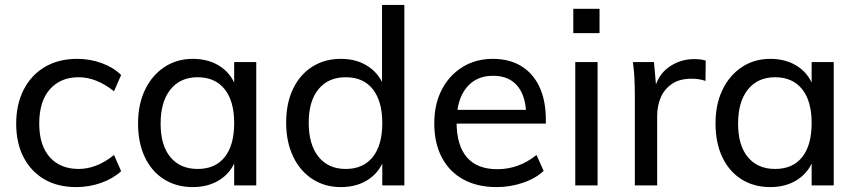

<svg xmlns="http://www.w3.org/2000/svg" viewBox="-20 -756 3496 783"><path d="M291 7Q215 7 160.5 -25Q106 -57 76 -115Q46 -173 46 -252Q46 -330 76.5 -390Q107 -450 163 -483Q219 -516 295 -516Q347 -516 395 -498.5Q443 -481 474 -450L445 -384Q409 -412 373.5 -426.5Q338 -441 300 -441Q227 -441 183.5 -392Q140 -343 140 -252Q140 -163 183 -115Q226 -67 301 -67Q337 -67 373 -81Q409 -95 445 -124L474 -58Q442 -28 393 -10.5Q344 7 291 7Z M766 7Q700 7 649.5 -24.5Q599 -56 571 -114.5Q543 -173 543 -252Q543 -331 571.5 -390Q600 -449 650.5 -482.5Q701 -516 766 -516Q834 -516 882 -482.5Q930 -449 947 -387L935 -380V-503H1025V0H935V-126L947 -121Q930 -60 882 -26.5Q834 7 766 7ZM786 -67Q858 -67 896.5 -115.5Q935 -164 935 -254Q935 -344 896 -392.5Q857 -441 786 -441Q715 -441 675 -391Q635 -341 635 -252Q635 -163 675 -115Q715 -67 786 -67Z M1629 0H1539V-133L1551 -121Q1534 -60 1486 -26.5Q1438 7 1370 7Q1305 7 1254.5 -25.5Q1204 -58 1175.5 -117.5Q1147 -177 1147 -256Q1147 -335 1175 -393.5Q1203 -452 1253.5 -484Q1304 -516 1370 -516Q1438 -516 1486 -482Q1534 -448 1551 -388L1538 -376V-736H1629ZM1390 -67Q1461 -67 1500 -115.5Q1539 -164 1539 -254Q1539 -343 1500.5 -392Q1462 -441 1390 -441Q1319 -441 1279 -392.5Q1239 -344 1239 -256Q1239 -166 1279 -116.5Q1319 -67 1390 -67Z M2197 -59Q2164 -28 2112 -10.5Q2060 7 2006 7Q1927 7 1870 -24Q1813 -55 1782 -113.5Q1751 -172 1751 -253Q1751 -331 1781.5 -390Q1812 -449 1866 -482.5Q1920 -516 1990 -516Q2058 -516 2106.5 -486Q2155 -456 2180.5 -400.5Q2206 -345 2206 -268V-252H1831V-308H2154L2126 -272Q2128 -357 2093 -402Q2058 -447 1991 -447Q1921 -447 1881.5 -397.5Q1842 -348 1842 -259Q1842 -163 1884 -114.5Q1926 -66 2008 -66Q2052 -66 2092 -80.5Q2132 -95 2168 -124Z M2326 0V-503H2417V0ZM2318 -720H2425V-621H2318Z M2569 0V-362Q2569 -397 2567.5 -432.5Q2566 -468 2561 -503H2647L2658 -378L2647 -382Q2660 -448 2706.5 -481.5Q2753 -515 2811 -515Q2825 -515 2836.5 -513.5Q2848 -512 2858 -509L2857 -426Q2832 -435 2801 -435Q2750 -435 2719 -413Q2688 -391 2674 -357Q2660 -323 2660 -284V0Z M3121 7Q3055 7 3004.5 -24.5Q2954 -56 2926 -114.5Q2898 -173 2898 -252Q2898 -331 2926.5 -390Q2955 -449 3005.5 -482.5Q3056 -516 3121 -516Q3189 -516 3237 -482.5Q3285 -449 3302 -387L3290 -380V-503H3380V0H3290V-126L3302 -121Q3285 -60 3237 -26.5Q3189 7 3121 7ZM3141 -67Q3213 -67 3251.5 -115.5Q3290 -164 3290 -254Q3290 -344 3251 -392.5Q3212 -441 3141 -441Q3070 -441 3030 -391Q2990 -341 2990 -252Q2990 -163 3030 -115Q3070 -67 3141 -67Z"/></svg>

Font: Muli Medium
Style: Regular
Weight: 500
Designer: Vernon Adams
Foundry: Vernon Adams
Version: Version 2.100; ttfautohint (v1.8.1.43-b0c9)